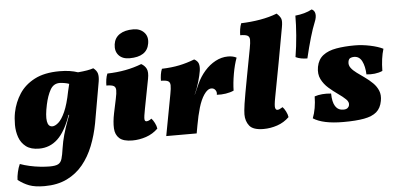

<svg xmlns="http://www.w3.org/2000/svg" viewBox="-59 -841 2508 1213"><g transform="rotate(-5 1195.0 -234.5)"><path d="M177 248Q117 248 80 234Q43 220 10 194Q10 174 16.5 145Q23 116 33 95Q60 105 93.5 112.5Q127 120 160.5 123.5Q194 127 220 127Q257 127 274 118Q291 109 298 85.5Q305 62 311 19Q317 -22 329 -65Q341 -108 363 -167L371 -187H367Q331 -84 281.5 -37.5Q232 9 164 9Q111 9 80.5 -14.5Q50 -38 37 -75Q24 -112 24 -154Q24 -196 31 -232Q44 -296 78.5 -349Q113 -402 175.5 -434.5Q238 -467 334 -467Q370 -467 398.5 -462.5Q427 -458 450 -450Q484 -453 507.5 -457Q531 -461 548 -467Q569 -451 574.5 -431.5Q580 -412 575 -381L529 -119Q515 -45 489 21Q463 87 421.5 138Q380 189 319.5 218.5Q259 248 177 248ZM236 -264Q206 -124 259 -124Q276 -124 297.5 -142.5Q319 -161 340 -207.5Q361 -254 377 -336L388 -382Q376 -387 357.5 -390Q339 -393 328 -393Q289 -393 268.5 -356.5Q248 -320 236 -264Z M755 9Q698 9 672.5 -14Q647 -37 645 -77.5Q643 -118 654 -172L673 -262Q681 -298 680.5 -317.5Q680 -337 666.5 -344Q653 -351 621 -351Q621 -369 624 -389.5Q627 -410 634 -426Q755 -429 852 -467Q874 -455 884.5 -434Q895 -413 887 -371L851 -184Q841 -133 842 -118.5Q843 -104 854 -104Q860 -104 868 -107Q876 -110 886 -118Q896 -108 906 -88.5Q916 -69 918 -52Q885 -20 842 -5.5Q799 9 755 9ZM782 -510Q737 -510 713.5 -536.5Q690 -563 696 -606Q702 -647 734.5 -668.5Q767 -690 821 -690Q864 -690 889.5 -663Q915 -636 907 -592Q893 -510 782 -510Z M1188 -467Q1210 -455 1215.5 -437Q1221 -419 1217 -392Q1213 -366 1201 -324Q1189 -282 1172 -246H1173L1202 -311Q1222 -355 1253 -390.5Q1284 -426 1322.5 -446.5Q1361 -467 1402 -467Q1434 -467 1456 -455Q1440 -412 1430 -355Q1420 -298 1419 -249Q1397 -239 1368 -234.5Q1339 -230 1311 -232Q1315 -249 1305.5 -262Q1296 -275 1280 -275Q1256 -275 1233 -241Q1212 -210 1197.5 -161Q1183 -112 1172 -50L1163 0H970L1019 -262Q1026 -298 1025.5 -317.5Q1025 -337 1012 -344Q999 -351 967 -351Q967 -369 970 -389.5Q973 -410 980 -426Q1042 -428 1090.5 -438Q1139 -448 1188 -467Z M1587 9Q1521 9 1497.5 -20.5Q1474 -50 1474 -93Q1474 -104 1475.5 -119Q1477 -134 1480.5 -159.5Q1484 -185 1492 -228Q1500 -271 1512.5 -339Q1525 -407 1544 -506Q1551 -542 1550.5 -561Q1550 -580 1536.5 -587Q1523 -594 1491 -594Q1491 -612 1494 -632Q1497 -652 1504 -669Q1566 -671 1624.5 -681Q1683 -691 1732 -710Q1752 -692 1758.5 -676Q1765 -660 1758 -622Q1719 -403 1677 -184Q1667 -132 1670.5 -118Q1674 -104 1684 -104Q1691 -104 1698 -107Q1705 -110 1718 -118Q1728 -108 1738 -88.5Q1748 -69 1750 -52Q1717 -20 1674 -5.5Q1631 9 1587 9Z M1955 -717Q1973 -709 1976.5 -687.5Q1980 -666 1967 -635Q1952 -599 1935 -541Q1918 -483 1901 -411Q1881 -411 1862 -414.5Q1843 -418 1827 -426Q1838 -493 1843.5 -561.5Q1849 -630 1849 -687Q1879 -690 1906 -697.5Q1933 -705 1955 -717Z M2206 -467Q2253 -467 2303 -456.5Q2353 -446 2385 -430Q2367 -372 2366 -291Q2343 -281 2316.5 -278Q2290 -275 2264 -278Q2262 -329 2245.5 -362Q2229 -395 2195 -395Q2182 -395 2171.5 -390Q2161 -385 2158 -368Q2154 -347 2167 -329Q2180 -311 2203.5 -294Q2227 -277 2253 -258.5Q2279 -240 2301.5 -218Q2324 -196 2335.5 -168Q2347 -140 2340 -103Q2332 -58 2304 -34Q2276 -10 2224.5 -0.5Q2173 9 2093 9Q1964 9 1902 -31Q1925 -90 1926 -168Q1971 -183 2031 -177Q2032 -69 2100 -69Q2117 -69 2126 -76Q2135 -83 2137 -93Q2142 -113 2123 -131.5Q2104 -150 2074.5 -170.5Q2045 -191 2016.5 -216Q1988 -241 1971.5 -274Q1955 -307 1963 -352Q1972 -399 2004.5 -424Q2037 -449 2089 -458Q2141 -467 2206 -467Z"/></g></svg>

Font: Vollkorn Black
Style: Italic
Weight: 900
Italic angle: -11°
Designer: Friedrich Althausen
Foundry: Friedrich Althausen
Version: Version 5.000; ttfautohint (v1.8.3)